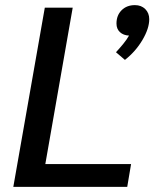

<svg xmlns="http://www.w3.org/2000/svg" viewBox="-20 -730 603 750"><path d="M155 -700H264L157 -89H492L477 0H32ZM563 -655Q563 -619 536.5 -574Q510 -529 468 -496L433 -526Q447 -541 461 -558Q475 -575 484 -591Q462 -592 448.5 -604.5Q435 -617 435 -638Q435 -670 455 -690Q475 -710 507 -710Q532 -710 547.5 -694.5Q563 -679 563 -655Z"/></svg>

Font: Sarabun Medium
Style: Italic
Weight: 500
Italic angle: -10°
Designer: Suppakit Chalermlarp | Katatrad Co.,Ltd.
Foundry: Cadson Demak Co.,Ltd.
Version: Version 1.000; ttfautohint (v1.6)